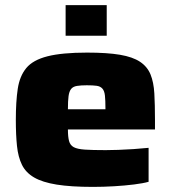

<svg xmlns="http://www.w3.org/2000/svg" viewBox="-20 -724 675 752"><path d="M344 8Q258 8 202 -1Q146 -10 113.5 -29Q81 -48 66 -78.5Q51 -109 46.5 -152.5Q42 -196 42 -254Q42 -326 49.5 -376Q57 -426 83 -457.5Q109 -489 166 -503.5Q223 -518 321 -518Q400 -518 450 -509.5Q500 -501 528.5 -482Q557 -463 569.5 -432.5Q582 -402 584.5 -358Q587 -314 587 -254V-217H246Q246 -188 250.5 -171.5Q255 -155 269 -147.5Q283 -140 312.5 -138Q342 -136 394 -136Q415 -136 443.5 -137Q472 -138 502.5 -140Q533 -142 562 -145V-12Q541 -6 505 -1.5Q469 3 427 5.5Q385 8 344 8ZM393 -276V-299Q393 -331 391 -349.5Q389 -368 381 -377Q373 -386 358.5 -388Q344 -390 320 -390Q297 -390 281.5 -387.5Q266 -385 258.5 -375.5Q251 -366 248.5 -347.5Q246 -329 246 -296H413ZM237 -584V-704H398V-584Z"/></svg>

Font: Saira Expanded ExtraBold
Style: Regular
Weight: 800
Width: 7
Designer: Hector Gatti with collaboration of the Omnibus-Type team
Foundry: Omnibus-Type
Version: Version 1.101